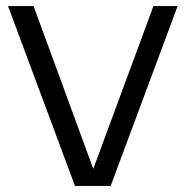

<svg xmlns="http://www.w3.org/2000/svg" viewBox="-20 -615 614 635"><path d="M228 0 6.5 -595H91L297 -33.5H280L487.5 -595H567.5L346 0Z"/></svg>

Font: Encode Sans SC
Style: Regular
Weight: 400
Version: Version 3.002